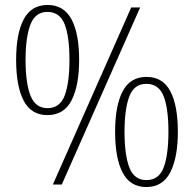

<svg xmlns="http://www.w3.org/2000/svg" viewBox="-20 -744 782 774"><path d="M171 -280Q106 -280 75.5 -338Q45 -396 45 -503Q45 -608 75.5 -666Q106 -724 172 -724Q237 -724 268 -666.5Q299 -609 299 -503Q299 -399 268.5 -339.5Q238 -280 171 -280ZM193 0 509 -714H545L229 0ZM171 -308Q222 -308 241 -359.5Q260 -411 260 -503Q260 -597 240.5 -646.5Q221 -696 171 -696Q122 -696 102.5 -644.5Q83 -593 83 -503Q83 -409 103 -358.5Q123 -308 171 -308ZM570 10Q505 10 474.5 -48Q444 -106 444 -213Q444 -318 474.5 -376Q505 -434 571 -434Q636 -434 666.5 -376.5Q697 -319 697 -213Q697 -109 666.5 -49.5Q636 10 570 10ZM570 -18Q621 -18 640 -69.5Q659 -121 659 -213Q659 -307 639.5 -356.5Q620 -406 570 -406Q520 -406 501 -354.5Q482 -303 482 -213Q482 -119 501.5 -68.5Q521 -18 570 -18Z"/></svg>

Font: Noto Serif Lao Condensed ExtraLight
Style: Regular
Weight: 200
Width: 3
Designer: Monotype Design Team
Foundry: Monotype Imaging Inc.
Version: Version 2.003; ttfautohint (v1.8.4.7-5d5b)